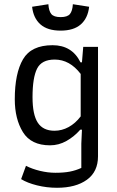

<svg xmlns="http://www.w3.org/2000/svg" viewBox="-20 -692 554 909"><path d="M132 -660 209 -672Q211 -640 223 -625.5Q235 -611 267 -611Q299 -611 311 -625.5Q323 -640 325 -672L402 -660Q396 -606 362.5 -576.5Q329 -547 267 -547Q205 -547 171.5 -576.5Q138 -606 132 -660ZM80 156 103 93Q132 108 169.5 117Q207 126 242 126Q282 126 310.5 120.5Q339 115 365 103V-12L368 -78H360Q331 -45 294.5 -24.5Q258 -4 217 -4Q127 -4 88.5 -66.5Q50 -129 50 -222Q50 -345 89 -411.5Q128 -478 229 -478Q321 -478 361 -397H368L374 -470H444V48Q444 121 391.5 159Q339 197 250 197Q201 197 155 185.5Q109 174 80 156ZM362 -141V-342Q310 -410 239 -410Q177 -410 155.5 -367Q134 -324 134 -232Q134 -149 159 -111Q184 -73 238 -73Q273 -73 305 -90.5Q337 -108 362 -141Z"/></svg>

Font: Athiti Medium
Style: Regular
Weight: 500
Designer: CadsonDemak Team
Foundry: CadsonDemak
Version: Version 1.032